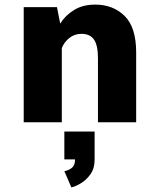

<svg xmlns="http://www.w3.org/2000/svg" viewBox="-20 -531 690 834"><path d="M83 0V-500H227.5L241.5 -428.5Q263.5 -464 301.5 -487.5Q339.5 -511 394 -511Q471 -511 521.2 -461.8Q571.5 -412.5 571.5 -303V0H405.5V-277.5Q405.5 -334.5 388.2 -359.2Q371 -384 334 -384Q303 -384 280.5 -365.5Q258 -347 248.5 -322V0ZM259.5 161.5V40.5H391V161.5Q391 201 372.5 226.5Q354 252 330.2 265.8Q306.5 279.5 290 283L259.5 212.5Q277 209.5 291.5 198.5Q306 187.5 306 161.5Z"/></svg>

Font: Trispace
Style: Bold
Weight: 700
Designer: Tyler Finck
Foundry: Etcetera Type Company
Version: Version 1.210; ttfautohint (v1.8.3)